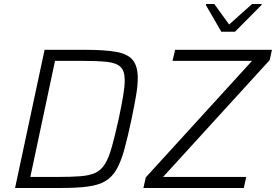

<svg xmlns="http://www.w3.org/2000/svg" viewBox="-20 -936 1374 956"><path d="M55 0 202 -688H405Q503 -688 560 -677.5Q617 -667 641.5 -636.5Q666 -606 666 -547Q666 -510 657.5 -460Q649 -410 635 -343Q616 -253 599 -191.5Q582 -130 560 -92Q538 -54 504 -34Q470 -14 416.5 -7Q363 0 283 0ZM131 -55H264Q334 -55 380 -58.5Q426 -62 455 -75.5Q484 -89 503 -120Q522 -151 537 -205Q552 -259 571 -344Q585 -410 593 -457Q601 -504 601 -536Q601 -583 580 -603Q559 -623 512 -628Q465 -633 387 -633H254ZM694 0 706 -53 1235 -633H839L852 -688H1334L1323 -637L792 -55H1206L1194 0ZM1082 -778 1005 -911 1006 -916H1047L1121 -814L1235 -916H1283L1282 -911L1150 -778Z"/></svg>

Font: Saira Light
Style: Italic
Weight: 300
Italic angle: -12°
Designer: Hector Gatti with collaboration of the Omnibus-Type team
Foundry: Omnibus-Type
Version: Version 1.100; ttfautohint (v1.8.3)